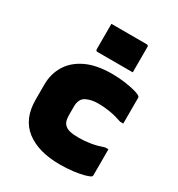

<svg xmlns="http://www.w3.org/2000/svg" viewBox="-191 -923 982 1060"><g transform="rotate(30 300.0 -392.5)"><path d="M350 -563Q393 -563 433 -557.5Q473 -552 501 -544Q529 -536 537 -528Q540 -525 540 -520V-356H520Q480 -370 442 -376.5Q404 -383 366 -383Q321 -383 289 -366.5Q257 -350 257 -300V-246Q257 -227 261 -212.5Q265 -198 275 -188Q287 -176 308 -170.5Q329 -165 366 -165Q404 -165 442 -171.5Q480 -178 520 -192H540V-26Q540 -21 537 -18Q530 -11 501.5 -3Q473 5 433 10Q393 15 349 15Q212 15 133.5 -45.5Q55 -106 55 -229V-324Q55 -392 87.5 -446Q120 -500 185.5 -531.5Q251 -563 350 -563ZM208 -800H433Q444 -800 444 -789V-627H219Q208 -627 208 -638Z"/></g></svg>

Font: Recursive Mn Lnr St Blk
Style: Regular
Weight: 900
Monospace: yes
Version: Version 1.079;hotconv 1.0.112;makeotfexe 2.5.65598; ttfautoh